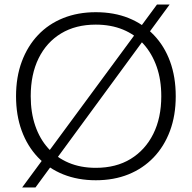

<svg xmlns="http://www.w3.org/2000/svg" viewBox="-20 -790 849 850"><path d="M404 8Q325 8 260 -18Q195 -44 148 -93.5Q101 -143 76 -211.5Q51 -280 51 -364Q51 -449 76.5 -517.5Q102 -586 148.5 -635Q195 -684 260 -710Q325 -736 404 -736Q485 -736 549.5 -710Q614 -684 661 -635Q708 -586 733 -517.5Q758 -449 758 -364Q758 -279 732.5 -210.5Q707 -142 660 -93Q613 -44 548.5 -18Q484 8 404 8ZM404 -47Q494 -47 558.5 -86.5Q623 -126 658.5 -197Q694 -268 694 -364Q694 -437 673.5 -495Q653 -553 615.5 -595Q578 -637 524.5 -659Q471 -681 404 -681Q315 -681 250.5 -642Q186 -603 151 -532Q116 -461 116 -364Q116 -292 136 -233.5Q156 -175 193.5 -133.5Q231 -92 284 -69.5Q337 -47 404 -47ZM78 40 675 -770H731L137 40Z"/></svg>

Font: Mona Sans ExtraLight Light
Style: Regular
Weight: 300
Version: Version 2.000